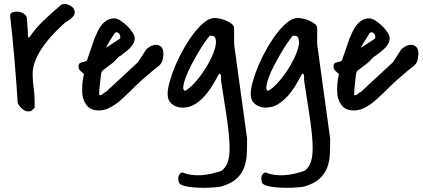

<svg xmlns="http://www.w3.org/2000/svg" viewBox="-20 -544 2070 939"><path d="M66.4 -42Q64.5 -77.1 60.1 -136.2Q55.7 -195.3 50.3 -258.8Q44.9 -322.3 39.1 -378.9Q33.2 -435.5 29.3 -466.8Q29.3 -479.5 41 -483.4Q52.7 -487.3 63.5 -487.3Q77.1 -487.3 92.3 -479.5Q107.4 -471.7 111.3 -458Q111.3 -454.1 112.3 -443.8Q113.3 -433.6 113.8 -422.9Q114.3 -412.1 115.2 -401.9Q116.2 -391.6 116.2 -387.7Q116.2 -381.8 116.2 -378.9Q116.2 -376 116.2 -373.5Q116.2 -371.1 117.2 -368.2Q118.2 -365.2 120.1 -358.4Q122.1 -360.4 124.5 -363.3Q127 -366.2 127.9 -367.2Q143.6 -389.6 158.2 -406.7Q172.9 -423.8 188.5 -439Q204.1 -454.1 223.1 -471.2Q242.2 -488.3 267.6 -510.7Q273.4 -515.6 276.4 -518.1Q279.3 -520.5 281.7 -522Q284.2 -523.4 287.1 -523.9Q290 -524.4 294.9 -524.4Q311.5 -524.4 328.6 -513.2Q345.7 -502 345.7 -482.4Q345.7 -475.6 340.8 -468.3Q335.9 -460.9 329.1 -454.6Q322.3 -448.2 314.9 -443.4Q307.6 -438.5 301.8 -436.5Q276.4 -414.1 248 -385.3Q219.7 -356.4 195.3 -323.2Q170.9 -290 155.3 -253.9Q139.6 -217.8 139.6 -181.6Q139.6 -148.4 144.5 -116.2Q149.4 -84 149.4 -50.8V-16.6Q141.6 -8.8 135.7 -3.9Q129.9 1 119.1 1Q102.5 1 86.9 -13.2Q71.3 -27.3 66.4 -42Z M779.3 -277.3Q777.3 -259.8 774.9 -250Q772.5 -240.2 766.6 -232.4Q760.7 -224.6 750 -216.3Q739.3 -208 720.7 -192.9Q702.1 -177.7 674.8 -153.3Q647.5 -128.9 608.4 -89.8Q592.8 -75.2 576.2 -59.6Q559.6 -43.9 541.5 -31.7Q523.4 -19.5 503.9 -11.7Q484.4 -3.9 462.9 -3.9Q420.9 -3.9 401.4 -32.2Q381.8 -60.5 381.8 -97.7Q381.8 -122.1 383.3 -138.7Q384.8 -155.3 390.6 -181.6Q379.9 -191.4 372.1 -198.7Q364.3 -206.1 364.3 -218.8Q364.3 -230.5 369.6 -234.4Q375 -238.3 382.3 -239.7Q389.6 -241.2 396.5 -243.2Q403.3 -245.1 406.2 -251Q408.2 -256.8 413.6 -272.5Q418.9 -288.1 424.8 -305.2Q430.7 -322.3 436 -337.4Q441.4 -352.5 443.4 -358.4Q450.2 -375 458.5 -392.1Q466.8 -409.2 478 -422.9Q489.3 -436.5 504.4 -445.3Q519.5 -454.1 540 -454.1Q551.8 -454.1 568.8 -443.4Q585.9 -432.6 601.6 -417.5Q617.2 -402.3 627.9 -385.7Q638.7 -369.1 638.7 -357.4Q638.7 -342.8 631.8 -330.6Q625 -318.4 614.7 -308.1Q604.5 -297.9 592.8 -289.1Q581.1 -280.3 571.3 -272.5Q570.3 -272.5 567.4 -270.5Q564.5 -268.6 562.5 -267.6Q561.5 -266.6 558.1 -263.2Q554.7 -259.8 550.8 -255.9Q546.9 -252 543.5 -248Q540 -244.1 539.1 -243.2Q536.1 -240.2 527.8 -233.9Q519.5 -227.5 509.8 -220.2Q500 -212.9 491.7 -206.5Q483.4 -200.2 480.5 -198.2L476.6 -190.4Q474.6 -186.5 473.1 -173.3Q471.7 -160.2 469.7 -143.6Q467.8 -127 466.3 -109.9Q464.8 -92.8 464.8 -82Q464.8 -81.1 465.8 -80.1Q467.8 -78.1 468.8 -78.1Q476.6 -78.1 483.4 -85Q490.2 -91.8 498 -94.7L654.3 -239.3L694.3 -300.8Q699.2 -307.6 713.4 -315.9Q727.5 -324.2 742.2 -324.7Q756.8 -325.2 768.1 -315.4Q779.3 -305.7 779.3 -277.3ZM564.5 -353.5Q569.3 -357.4 568.4 -365.2Q567.4 -373 563 -378.9Q558.6 -384.8 551.8 -386.2Q544.9 -387.7 539.1 -378.9Q536.1 -375 528.8 -363.3Q521.5 -351.6 514.2 -339.4Q506.8 -327.1 502 -318.4Q497.1 -309.6 500 -311.5Z M853.5 340.8Q849.6 330.1 854 316.4Q858.4 302.7 872.1 298.8Q894.5 308.6 918.9 311.5Q943.4 314.5 968.3 312.5Q993.2 310.5 1017.6 304.7Q1042 298.8 1064.5 291Q1086.9 272.5 1095.7 242.7Q1104.5 212.9 1102.5 161.6Q1100.6 110.4 1089.4 33.7Q1078.1 -43 1060.5 -154.3Q1060.5 -157.2 1061 -163.1Q1061.5 -168.9 1060.5 -174.3Q1059.6 -179.7 1057.1 -182.6Q1054.7 -185.5 1050.8 -182.6Q1038.1 -158.2 1021 -129.4Q1003.9 -100.6 981.9 -75.7Q960 -50.8 933.1 -34.2Q906.2 -17.6 873 -17.6Q843.8 -17.6 821.8 -34.7Q799.8 -51.8 799.8 -84Q799.8 -108.4 810.1 -145.5Q820.3 -182.6 837.9 -224.1Q855.5 -265.6 878.9 -306.6Q902.3 -347.7 927.7 -380.9Q953.1 -414.1 979.5 -435.1Q1005.9 -456.1 1030.3 -456.1Q1040 -456.1 1056.2 -452.6Q1072.3 -449.2 1087.4 -442.4Q1102.5 -435.5 1113.8 -426.8Q1125 -418 1125 -406.2V-327.1L1188.5 133.8Q1188.5 172.9 1187 208.5Q1185.5 244.1 1174.3 274.4Q1163.1 304.7 1138.7 328.1Q1114.3 351.6 1068.4 366.2Q1062.5 369.1 1043.9 371.1Q1025.4 373 1001.5 374Q977.5 375 950.7 374Q923.8 373 901.9 369.6Q879.9 366.2 866.2 359.4Q852.5 352.5 853.5 340.8ZM1005.9 -369.1Q996.1 -358.4 980 -335Q963.9 -311.5 947.3 -283.2Q930.7 -254.9 914.6 -224.1Q898.4 -193.4 888.7 -167Q878.9 -140.6 876.5 -122.1Q874 -103.5 884.8 -99.6Q905.3 -110.4 928.7 -135.3Q952.1 -160.2 973.1 -190.9Q994.1 -221.7 1010.3 -254.4Q1026.4 -287.1 1032.7 -313.5Q1039.1 -339.8 1033.7 -356Q1028.3 -372.1 1005.9 -369.1Z M1259.8 340.8Q1255.9 330.1 1260.3 316.4Q1264.6 302.7 1278.3 298.8Q1300.8 308.6 1325.2 311.5Q1349.6 314.5 1374.5 312.5Q1399.4 310.5 1423.8 304.7Q1448.2 298.8 1470.7 291Q1493.2 272.5 1502 242.7Q1510.7 212.9 1508.8 161.6Q1506.8 110.4 1495.6 33.7Q1484.4 -43 1466.8 -154.3Q1466.8 -157.2 1467.3 -163.1Q1467.8 -168.9 1466.8 -174.3Q1465.8 -179.7 1463.4 -182.6Q1460.9 -185.5 1457 -182.6Q1444.3 -158.2 1427.2 -129.4Q1410.2 -100.6 1388.2 -75.7Q1366.2 -50.8 1339.4 -34.2Q1312.5 -17.6 1279.3 -17.6Q1250 -17.6 1228 -34.7Q1206.1 -51.8 1206.1 -84Q1206.1 -108.4 1216.3 -145.5Q1226.6 -182.6 1244.1 -224.1Q1261.7 -265.6 1285.2 -306.6Q1308.6 -347.7 1334 -380.9Q1359.4 -414.1 1385.7 -435.1Q1412.1 -456.1 1436.5 -456.1Q1446.3 -456.1 1462.4 -452.6Q1478.5 -449.2 1493.7 -442.4Q1508.8 -435.5 1520 -426.8Q1531.2 -418 1531.2 -406.2V-327.1L1594.7 133.8Q1594.7 172.9 1593.3 208.5Q1591.8 244.1 1580.6 274.4Q1569.3 304.7 1544.9 328.1Q1520.5 351.6 1474.6 366.2Q1468.8 369.1 1450.2 371.1Q1431.6 373 1407.7 374Q1383.8 375 1356.9 374Q1330.1 373 1308.1 369.6Q1286.1 366.2 1272.5 359.4Q1258.8 352.5 1259.8 340.8ZM1412.1 -369.1Q1402.3 -358.4 1386.2 -335Q1370.1 -311.5 1353.5 -283.2Q1336.9 -254.9 1320.8 -224.1Q1304.7 -193.4 1294.9 -167Q1285.2 -140.6 1282.7 -122.1Q1280.3 -103.5 1291 -99.6Q1311.5 -110.4 1335 -135.3Q1358.4 -160.2 1379.4 -190.9Q1400.4 -221.7 1416.5 -254.4Q1432.6 -287.1 1439 -313.5Q1445.3 -339.8 1439.9 -356Q1434.6 -372.1 1412.1 -369.1Z M2026.4 -277.3Q2024.4 -259.8 2022 -250Q2019.5 -240.2 2013.7 -232.4Q2007.8 -224.6 1997.1 -216.3Q1986.3 -208 1967.8 -192.9Q1949.2 -177.7 1921.9 -153.3Q1894.5 -128.9 1855.5 -89.8Q1839.8 -75.2 1823.2 -59.6Q1806.6 -43.9 1788.6 -31.7Q1770.5 -19.5 1751 -11.7Q1731.4 -3.9 1710 -3.9Q1668 -3.9 1648.4 -32.2Q1628.9 -60.5 1628.9 -97.7Q1628.9 -122.1 1630.4 -138.7Q1631.8 -155.3 1637.7 -181.6Q1627 -191.4 1619.1 -198.7Q1611.3 -206.1 1611.3 -218.8Q1611.3 -230.5 1616.7 -234.4Q1622.1 -238.3 1629.4 -239.7Q1636.7 -241.2 1643.6 -243.2Q1650.4 -245.1 1653.3 -251Q1655.3 -256.8 1660.6 -272.5Q1666 -288.1 1671.9 -305.2Q1677.7 -322.3 1683.1 -337.4Q1688.5 -352.5 1690.4 -358.4Q1697.3 -375 1705.6 -392.1Q1713.9 -409.2 1725.1 -422.9Q1736.3 -436.5 1751.5 -445.3Q1766.6 -454.1 1787.1 -454.1Q1798.8 -454.1 1815.9 -443.4Q1833 -432.6 1848.6 -417.5Q1864.3 -402.3 1875 -385.7Q1885.7 -369.1 1885.7 -357.4Q1885.7 -342.8 1878.9 -330.6Q1872.1 -318.4 1861.8 -308.1Q1851.6 -297.9 1839.8 -289.1Q1828.1 -280.3 1818.4 -272.5Q1817.4 -272.5 1814.5 -270.5Q1811.5 -268.6 1809.6 -267.6Q1808.6 -266.6 1805.2 -263.2Q1801.8 -259.8 1797.9 -255.9Q1793.9 -252 1790.5 -248Q1787.1 -244.1 1786.1 -243.2Q1783.2 -240.2 1774.9 -233.9Q1766.6 -227.5 1756.8 -220.2Q1747.1 -212.9 1738.8 -206.5Q1730.5 -200.2 1727.5 -198.2L1723.6 -190.4Q1721.7 -186.5 1720.2 -173.3Q1718.8 -160.2 1716.8 -143.6Q1714.8 -127 1713.4 -109.9Q1711.9 -92.8 1711.9 -82Q1711.9 -81.1 1712.9 -80.1Q1714.8 -78.1 1715.8 -78.1Q1723.6 -78.1 1730.5 -85Q1737.3 -91.8 1745.1 -94.7L1901.4 -239.3L1941.4 -300.8Q1946.3 -307.6 1960.4 -315.9Q1974.6 -324.2 1989.3 -324.7Q2003.9 -325.2 2015.1 -315.4Q2026.4 -305.7 2026.4 -277.3ZM1811.5 -353.5Q1816.4 -357.4 1815.4 -365.2Q1814.5 -373 1810.1 -378.9Q1805.7 -384.8 1798.8 -386.2Q1792 -387.7 1786.1 -378.9Q1783.2 -375 1775.9 -363.3Q1768.6 -351.6 1761.2 -339.4Q1753.9 -327.1 1749 -318.4Q1744.1 -309.6 1747.1 -311.5Z"/></svg>

Font: Covered By Your Grace
Style: Regular
Weight: 400
Designer: Kimberly Geswein
Foundry: Kimberly Geswein
Version: Version 1.0